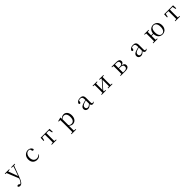

<svg xmlns="http://www.w3.org/2000/svg" viewBox="1153 -3977 7695 7695"><g transform="rotate(-45 5000.0 -130.0)"><path d="M574 -488 669 -480 598 -274 524 -70 373 -479 464 -488V-516H216V-488L282 -481L487 29L476 58C445 138 406 196 356 225L344 213C321 191 298 176 272 176C244 176 219 189 214 217C218 251 260 271 304 271C385 271 451 206 511 47L708 -481L776 -488V-516H574Z M1528 15C1623 15 1683 -25 1728 -94L1712 -107C1667 -58 1616 -35 1556 -35C1444 -35 1366 -118 1366 -262C1366 -408 1444 -499 1546 -499C1569 -499 1591 -495 1613 -486L1634 -413C1640 -378 1656 -364 1684 -364C1706 -364 1720 -375 1726 -399C1704 -479 1630 -531 1541 -531C1403 -531 1279 -430 1279 -251C1279 -84 1381 15 1528 15Z M2456 0H2635V-28L2543 -37L2541 -229V-288L2543 -484H2691L2724 -341H2760L2753 -516H2247L2240 -341H2276L2309 -484H2457L2459 -288V-229L2457 -37L2365 -28V0Z M3548 15C3677 15 3770 -92 3770 -263C3770 -427 3683 -531 3561 -531C3500 -531 3439 -506 3389 -446L3384 -520L3371 -528L3217 -488V-462L3306 -458C3308 -408 3309 -355 3309 -287V27L3307 224L3222 232V260H3489V232L3392 224L3390 27V-58C3438 -3 3494 15 3548 15ZM3392 -420C3442 -470 3485 -485 3529 -485C3620 -485 3682 -413 3682 -261C3682 -95 3611 -33 3524 -33C3475 -33 3435 -46 3392 -88Z M4678 14C4717 14 4747 -2 4768 -37L4752 -52C4736 -34 4724 -28 4707 -28C4680 -28 4665 -45 4665 -108V-355C4665 -479 4609 -531 4493 -531C4380 -531 4306 -482 4286 -400C4292 -377 4307 -364 4330 -364C4355 -364 4372 -377 4378 -413L4393 -485C4420 -495 4445 -500 4471 -500C4550 -500 4585 -470 4585 -359V-318C4541 -308 4494 -295 4452 -282C4320 -244 4273 -193 4273 -115C4273 -32 4332 15 4411 15C4483 15 4528 -18 4587 -82C4595 -22 4623 14 4678 14ZM4585 -113C4522 -53 4486 -34 4446 -34C4390 -34 4353 -66 4353 -128C4353 -183 4386 -226 4470 -257C4504 -270 4544 -281 4585 -292Z M5560 -489 5644 -479V-447L5484 -266L5354 -119V-479L5440 -489V-516H5192V-489L5273 -480L5275 -288V-229L5273 -36L5192 -28V0H5440V-28L5354 -37V-73L5509 -249L5644 -402V-37L5560 -28V0H5805V-28L5724 -36L5722 -229V-288L5724 -480L5805 -489V-516H5560Z M6345 0H6540C6688 0 6741 -67 6741 -137C6741 -210 6697 -259 6587 -272C6687 -289 6716 -338 6716 -392C6716 -467 6664 -516 6540 -516H6265V-489L6346 -480L6348 -288V-229L6346 -36L6265 -28V0ZM6431 -484H6517C6602 -484 6637 -450 6637 -387C6637 -317 6598 -284 6514 -284H6429ZM6429 -255H6517C6621 -255 6659 -210 6659 -140C6659 -71 6616 -31 6523 -31H6431L6429 -229Z M7678 14C7717 14 7747 -2 7768 -37L7752 -52C7736 -34 7724 -28 7707 -28C7680 -28 7665 -45 7665 -108V-355C7665 -479 7609 -531 7493 -531C7380 -531 7306 -482 7286 -400C7292 -377 7307 -364 7330 -364C7355 -364 7372 -377 7378 -413L7393 -485C7420 -495 7445 -500 7471 -500C7550 -500 7585 -470 7585 -359V-318C7541 -308 7494 -295 7452 -282C7320 -244 7273 -193 7273 -115C7273 -32 7332 15 7411 15C7483 15 7528 -18 7587 -82C7595 -22 7623 14 7678 14ZM7585 -113C7522 -53 7486 -34 7446 -34C7390 -34 7353 -66 7353 -128C7353 -183 7386 -226 7470 -257C7504 -270 7544 -281 7585 -292Z M8633 -16C8534 -16 8473 -101 8473 -257C8473 -413 8534 -499 8633 -499C8733 -499 8794 -413 8794 -257C8794 -101 8733 -16 8633 -16ZM8633 15C8764 15 8880 -77 8880 -258C8880 -438 8761 -531 8633 -531C8514 -531 8400 -447 8388 -287H8281L8283 -480L8363 -489V-516H8115V-489L8196 -480L8198 -288V-229L8196 -36L8115 -28V0H8363V-28L8283 -36C8282 -92 8281 -177 8281 -256H8387C8388 -77 8503 15 8633 15Z M9456 0H9635V-28L9543 -37L9541 -229V-288L9543 -484H9691L9724 -341H9760L9753 -516H9247L9240 -341H9276L9309 -484H9457L9459 -288V-229L9457 -37L9365 -28V0Z"/></g></svg>

Font: Harano Aji Mincho CN
Style: Regular
Weight: 400
Foundry: Masamichi Hosoda
Version: HaranoAjiMinchoCN-Regular version 20230610;ttx 4.39.4